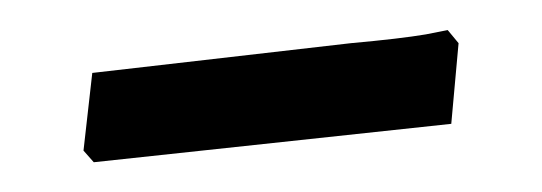

<svg xmlns="http://www.w3.org/2000/svg" viewBox="-20 -319 364 129"><path d="M288.1 -290 283.2 -235.8 43 -210 36.1 -217.8 42 -270 215.8 -290Q249 -293 266.1 -295.9L280.8 -298.8Z"/></svg>

Font: Alegreya-Regular
Style: Regular
Weight: 400
Designer: Juan Pablo del Peral
Foundry: Juan Pablo del Peral
Version: Version 1.003